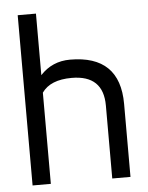

<svg xmlns="http://www.w3.org/2000/svg" viewBox="-51 -726 592 768"><g transform="rotate(-5 245.5 -342.0)"><path d="M122.1 -683.6V-436.5Q169.9 -488.3 241.7 -488.3Q441.9 -488.3 441.9 -293V0H368.7V-293Q368.7 -415 241.7 -415Q156.2 -415 122.1 -366.2V0H48.8V-683.6Z"/></g></svg>

Font: Sanitrixie
Style: Regular
Weight: 400
Designer: Jayvee D. Enaguas (Grand Chaos)
Version: Version 1.1 - 6/9/2013